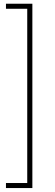

<svg xmlns="http://www.w3.org/2000/svg" viewBox="-20 -832 287 1005"><path d="M11.2 152.3V126H122.6V-786.1H11.2V-812.5H149.4V152.3Z"/></svg>

Font: Roboto Slab Thin
Style: Regular
Weight: 100
Designer: Google
Version: Version 2.000; ttfautohint (v1.8.1.43-b0c9)